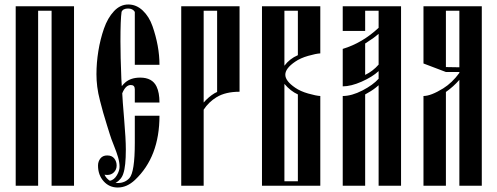

<svg xmlns="http://www.w3.org/2000/svg" viewBox="-20 -828 2218 856"><path d="M210 0V-780H150V0H50V-800H310V0Z M563 -449Q540 -449 525 -412Q526 -385 533.5 -296.5Q541 -208 541 -161Q541 -87 530 -55Q522 -28 495 -12H505Q537 -12 557 -34Q581 -61 581 -191V-312H691Q691 -129 582 -26Q546 8 505 8Q467 8 442 -20Q417 -48 417 -90Q417 -108 427.5 -121.5Q438 -135 458 -135Q479 -135 489.5 -121.5Q500 -108 500 -90Q500 -72 488 -60Q476 -48 458 -48Q450 -48 446 -49Q454 -32 470 -22Q489 -26 501 -46.5Q513 -67 513 -84Q513 -104 506.5 -126.5Q500 -149 487.5 -180Q475 -211 470 -228Q469 -231 457 -269.5Q445 -308 440 -326Q435 -344 426 -378.5Q417 -413 413.5 -441.5Q410 -470 410 -497Q410 -548 418.5 -600.5Q427 -653 443.5 -700.5Q460 -748 488 -778Q516 -808 552 -808Q588 -808 616.5 -781Q645 -754 660 -711Q675 -668 683 -624.5Q691 -581 691 -539H581V-775Q572 -790 551 -790Q528 -790 522 -775Q517 -742 517 -644Q517 -577 521 -477Q521 -466 523 -444Q531 -454 538 -460Q563 -482 605 -482Q659 -482 678 -442Q691 -415 691 -371H581V-430Q581 -449 563 -449Z M888 0H788V-800H1048V-419Q986 -419 946 -395Q910 -373 888 -339ZM936 -412 948 -418V-780H888V-371Q910 -396 936 -412Z M1408 0H1148V-800H1408V-590Q1389 -589 1354 -579Q1319 -569 1296 -553Q1252 -523 1252 -495Q1252 -467 1296 -437Q1319 -421 1354 -411Q1389 -401 1408 -400ZM1308 -407Q1275 -422 1248 -454V-20H1308ZM1248 -535Q1271 -566 1308 -582V-780H1248Z M1508 -610Q1595 -636 1668 -704V-780H1608V-690H1508V-800H1768V0H1668V-448Q1646 -428 1620 -414L1608 -407V0H1508V-400Q1548 -400 1595.5 -424.5Q1643 -449 1668 -477V-511Q1640 -485 1592.5 -464Q1545 -443 1508 -443ZM1620 -642Q1612 -636 1608 -634V-494Q1643 -511 1668 -540V-677Q1646 -658 1620 -642Z M2028 -507H1968L1868 -545V-800H2128V0H2028V-472Q2002 -442 1968 -418V0H1868V-400Q1901 -400 1956 -434Q1996 -459 2028 -503ZM2028 -528V-780H1968V-529Z"/></svg>

Font: Oglavie Unicode
Style: Normal
Weight: 400
Version: Version 1.1